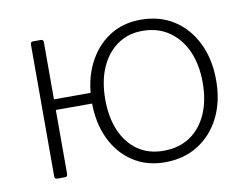

<svg xmlns="http://www.w3.org/2000/svg" viewBox="-65 -630 945 730"><g transform="rotate(-10 408.0 -265.0)"><path d="M142 -519V-13Q142 -6 139.5 -3Q137 0 129 0H104Q97 0 94.5 -2.5Q92 -5 92 -11V-519Q92 -530 102 -530H133Q142 -530 142 -519ZM123 -258Q116 -258 116 -265V-292Q116 -299 123 -299H308Q315 -299 315 -292V-265Q315 -258 308 -258ZM517 10Q447 10 394 -24.5Q341 -59 311.5 -120.5Q282 -182 282 -262Q282 -344 312 -406.5Q342 -469 395 -504.5Q448 -540 518 -540Q592 -540 646.5 -505Q701 -470 731.5 -407.5Q762 -345 762 -264Q762 -183 731.5 -121.5Q701 -60 646 -25Q591 10 517 10ZM519 -34Q579 -34 621.5 -62.5Q664 -91 687 -142.5Q710 -194 710 -264Q710 -334 686.5 -386Q663 -438 620 -467.5Q577 -497 518 -497Q462 -497 420.5 -467.5Q379 -438 356.5 -386Q334 -334 334 -264Q334 -195 356.5 -143Q379 -91 420.5 -62.5Q462 -34 519 -34Z"/></g></svg>

Font: Libre Franklin ExtraLight
Style: Regular
Weight: 250
Designer: Pablo Impallari, Rodrigo Fuenzalida, Nhung Nguyen
Foundry: Impallari Type
Version: Version 3.000